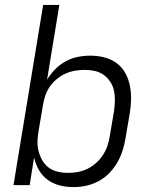

<svg xmlns="http://www.w3.org/2000/svg" viewBox="-20 -755 640 783"><path d="M280 8Q250 8 223 1Q196 -6 174 -22Q152 -38 138.5 -62Q125 -86 119 -113L101 0H35L156 -735H222L172 -430Q186 -453 205 -472.5Q224 -492 248 -505Q272 -518 297.5 -523Q323 -528 348 -528Q378 -528 405.5 -521Q433 -514 455 -498Q477 -482 490.5 -458Q504 -434 509.5 -406.5Q515 -379 514.5 -350Q514 -321 509 -292L492 -192Q488 -167 480 -141.5Q472 -116 458.5 -92.5Q445 -69 425.5 -49Q406 -29 381.5 -16Q357 -3 331 2.5Q305 8 280 8ZM256 -50Q276 -50 296.5 -53.5Q317 -57 336.5 -66.5Q356 -76 372.5 -91Q389 -106 400.5 -124Q412 -142 418.5 -161.5Q425 -181 428 -202L445 -302Q448 -323 448.5 -344Q449 -365 445 -384.5Q441 -404 430 -421Q419 -438 403 -449.5Q387 -461 367 -465.5Q347 -470 326 -470Q306 -470 285.5 -466.5Q265 -463 246.5 -454.5Q228 -446 211 -432Q194 -418 182.5 -401Q171 -384 164.5 -364.5Q158 -345 155 -325L138 -225Q134 -204 133 -182Q132 -160 137 -140Q142 -120 152 -102Q162 -84 178 -72Q194 -60 214.5 -55Q235 -50 256 -50Z"/></svg>

Font: Iosevka Aile Light Oblique
Style: Regular
Weight: 300
Italic angle: -9°
Designer: Belleve Invis
Foundry: Belleve Invis
Version: Version 31.1.0; ttfautohint (v1.8.4)